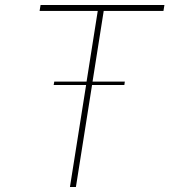

<svg xmlns="http://www.w3.org/2000/svg" viewBox="-20 -752 681 772"><path d="M285.2 0H261.2L326.2 -410.2H195.8L198.2 -423.8H328.1L373 -708H139.2L143.1 -731.9H641.1L637.2 -708H397L352.1 -423.8H481.9L480 -410.2H350.1Z"/></svg>

Font: Squarion Thin
Style: Italic
Weight: 100
Designer: Natanael Gama
Version: Version 1.00;September 12, 2019;FontCreator 11.5.0.2425 64-b